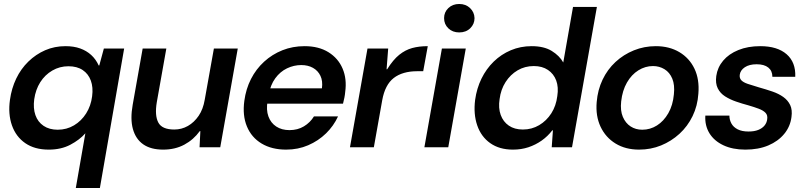

<svg xmlns="http://www.w3.org/2000/svg" viewBox="-20 -740 4042 965"><path d="M361 205 409 -70Q380 -37 333.5 -12.5Q287 12 225 12Q154 12 107 -20.5Q60 -53 40 -110Q20 -167 30 -238Q38 -296 61.5 -345Q85 -394 122.5 -430.5Q160 -467 207 -487.5Q254 -508 309 -508Q351 -508 383 -496.5Q415 -485 438.5 -463.5Q462 -442 476 -411H479L502 -496H604L482 205ZM270 -88Q315 -88 352 -110Q389 -132 413 -170Q437 -208 443 -256Q449 -301 436.5 -335Q424 -369 395.5 -388Q367 -407 324 -407Q280 -407 243 -385.5Q206 -364 182.5 -327Q159 -290 152 -241Q146 -196 158 -161.5Q170 -127 199 -107.5Q228 -88 270 -88Z M800 12Q738 12 700 -14.5Q662 -41 648 -91.5Q634 -142 647 -214L697 -496H816L768 -226Q757 -160 775.5 -124.5Q794 -89 856 -89Q893 -89 924.5 -107Q956 -125 978.5 -158Q1001 -191 1009 -239L1055 -496H1175L1087 0H983L987 -81H984Q953 -38 906.5 -13Q860 12 800 12Z M1418 12Q1346 12 1295 -18.5Q1244 -49 1221 -104.5Q1198 -160 1208 -233Q1216 -293 1241.5 -343Q1267 -393 1307.5 -430Q1348 -467 1399.5 -487.5Q1451 -508 1511 -508Q1582 -508 1631 -477.5Q1680 -447 1702 -395Q1724 -343 1715 -278Q1714 -265 1711 -249.5Q1708 -234 1704 -219H1291L1305 -296H1598Q1603 -333 1590.5 -359Q1578 -385 1553 -399Q1528 -413 1494 -413Q1457 -413 1422.5 -396.5Q1388 -380 1363.5 -346.5Q1339 -313 1330 -262L1325 -233Q1317 -188 1329 -155Q1341 -122 1368.5 -104Q1396 -86 1435 -86Q1476 -86 1507.5 -105Q1539 -124 1558 -155H1679Q1657 -107 1618.5 -69.5Q1580 -32 1529 -10Q1478 12 1418 12Z M1739 0 1827 -496H1931L1923 -392H1926Q1956 -440 1986.5 -464.5Q2017 -489 2051.5 -498.5Q2086 -508 2130 -508L2107 -382H2075Q2040 -382 2010.5 -373.5Q1981 -365 1959 -348Q1937 -331 1922.5 -303Q1908 -275 1901 -236L1859 0Z M2113 0 2201 -496H2321L2233 0ZM2288 -577Q2255 -577 2233.5 -597.5Q2212 -618 2212 -649Q2212 -679 2233.5 -699.5Q2255 -720 2288 -720Q2321 -720 2342.5 -699.5Q2364 -679 2365 -649Q2365 -619 2343.5 -598Q2322 -577 2288 -577Z M2558 12Q2490 12 2444 -20.5Q2398 -53 2378.5 -110Q2359 -167 2368 -238Q2376 -296 2400 -345Q2424 -394 2461.5 -430.5Q2499 -467 2547.5 -487.5Q2596 -508 2652 -508Q2714 -508 2753 -484Q2792 -460 2811 -426L2860 -705H2980L2855 0H2753L2759 -85H2756Q2733 -55 2702.5 -33.5Q2672 -12 2636 0Q2600 12 2558 12ZM2608 -89Q2653 -89 2690 -111Q2727 -133 2751 -170.5Q2775 -208 2781 -257Q2788 -302 2775.5 -335.5Q2763 -369 2734 -388.5Q2705 -408 2663 -408Q2618 -408 2581.5 -386.5Q2545 -365 2521 -327.5Q2497 -290 2491 -242Q2484 -197 2496.5 -162.5Q2509 -128 2537.5 -108.5Q2566 -89 2608 -89Z M3192 12Q3124 12 3074 -18.5Q3024 -49 2998.5 -103Q2973 -157 2979 -227Q2984 -288 3008.5 -339.5Q3033 -391 3073.5 -428.5Q3114 -466 3166 -487Q3218 -508 3276 -508Q3344 -508 3394.5 -478Q3445 -448 3470.5 -394.5Q3496 -341 3490 -269Q3486 -208 3461 -156.5Q3436 -105 3395 -67.5Q3354 -30 3302.5 -9Q3251 12 3192 12ZM3208 -88Q3248 -88 3282 -109.5Q3316 -131 3339 -171Q3362 -211 3367 -266Q3372 -313 3359 -344.5Q3346 -376 3320 -392Q3294 -408 3262 -408Q3223 -408 3188.5 -386.5Q3154 -365 3131 -325Q3108 -285 3102 -230Q3097 -184 3110.5 -152.5Q3124 -121 3149.5 -104.5Q3175 -88 3208 -88Z M3726 12Q3662 12 3615.5 -10Q3569 -32 3545.5 -70.5Q3522 -109 3525 -159H3646Q3646 -138 3656 -119.5Q3666 -101 3687.5 -90Q3709 -79 3742 -79Q3771 -79 3791 -87Q3811 -95 3822.5 -109Q3834 -123 3836 -141Q3839 -161 3827.5 -173Q3816 -185 3793.5 -193.5Q3771 -202 3740 -211Q3710 -219 3679.5 -229.5Q3649 -240 3624.5 -255.5Q3600 -271 3587.5 -296Q3575 -321 3580 -358Q3586 -401 3614.5 -435Q3643 -469 3691 -488.5Q3739 -508 3801 -508Q3887 -508 3933.5 -467.5Q3980 -427 3977 -354H3862Q3862 -384 3841.5 -400.5Q3821 -417 3783 -417Q3746 -417 3723.5 -402Q3701 -387 3698 -364Q3696 -347 3706 -336.5Q3716 -326 3738 -318.5Q3760 -311 3794 -301Q3830 -291 3862 -280Q3894 -269 3917 -252.5Q3940 -236 3951.5 -212Q3963 -188 3958 -152Q3952 -104 3921.5 -67Q3891 -30 3841.5 -9Q3792 12 3726 12Z"/></svg>

Font: DM Sans 36pt SemiBold
Style: Italic
Weight: 600
Italic angle: -10°
Designer: Colophon Foundry, Jonny Pinhorn
Foundry: Colophon Foundry
Version: Version 4.004;gftools[0.9.30]